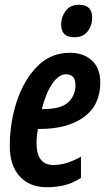

<svg xmlns="http://www.w3.org/2000/svg" viewBox="-20 -774 449 804"><path d="M366 -700Q366 -754 311 -754Q274 -754 255 -728.5Q236 -703 236 -671Q236 -618 291 -618Q328 -618 347 -642.5Q366 -667 366 -700ZM319 -29V-118Q258 -83 204 -83Q133 -83 133 -175Q133 -205 139 -234H147Q263 -234 331.5 -284Q400 -334 400 -429Q400 -488 365 -520.5Q330 -553 273 -553Q192 -553 136 -496Q80 -439 50.5 -350Q21 -261 21 -162Q21 -81 62.5 -35.5Q104 10 176 10Q215 10 250 1.5Q285 -7 319 -29ZM256 -463Q296 -463 296 -418Q296 -374 265.5 -345.5Q235 -317 158 -317H155Q172 -384 199 -423.5Q226 -463 256 -463Z"/></svg>

Font: Noto Sans Display Condensed
Style: Bold Italic
Weight: 700
Width: 3
Designer: Monotype Design team
Foundry: Monotype Imaging Inc.
Version: 1.000